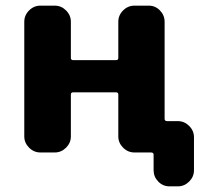

<svg xmlns="http://www.w3.org/2000/svg" viewBox="-20 -540 733 680"><path d="M123 0Q100 0 83 -17Q66 -34 66 -57V-463Q66 -486 83 -503Q100 -520 123 -520H174Q197 -520 214 -503Q231 -486 231 -463V-335Q231 -327 239 -327H391Q399 -327 399 -335V-463Q399 -486 416 -503Q433 -520 456 -520H507Q530 -520 546.5 -503Q563 -486 563 -463V-119Q563 -111 572 -111H610Q633 -111 650 -94Q667 -77 667 -54V63Q667 86 650 103Q633 120 610 120H580Q557 120 540.5 103Q524 86 524 63V8Q524 0 515 0H510H456Q433 0 416 -17Q399 -34 399 -57V-205Q399 -213 391 -213H239Q231 -213 231 -205V-57Q231 -34 214 -17Q197 0 174 0Z"/></svg>

Font: Rounded Mplus 1c ExtraBold
Style: Regular
Weight: 800
Version: Version 1.059.20150529